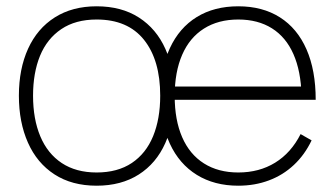

<svg xmlns="http://www.w3.org/2000/svg" viewBox="-20 -575 1063 610"><path d="M490 -270Q490 -358 519.8 -422.2Q549.5 -486.5 605 -520.8Q660.5 -555 737 -555Q814 -555 869.2 -520Q924.5 -485 953.8 -418.2Q983 -351.5 983 -258H938V-272Q936 -349.5 912.2 -403.2Q888.5 -457 844 -485Q799.5 -513 737 -513Q673.5 -513 628 -484.2Q582.5 -455.5 558.8 -401Q535 -346.5 535 -270Q535 -193.5 558.8 -139Q582.5 -84.5 628 -55.8Q673.5 -27 737 -27Q803.5 -27 854.2 -58.2Q905 -89.5 935 -149L970 -129Q948 -83 913.5 -50.8Q879 -18.5 834.2 -1.8Q789.5 15 737 15Q661 15 605.2 -19.5Q549.5 -54 519.8 -118.2Q490 -182.5 490 -270ZM517 -300H957V-258H517ZM40 -271Q40 -356 69.2 -420.2Q98.5 -484.5 154.2 -519.8Q210 -555 287 -555Q366 -555 421.5 -519.2Q477 -483.5 505.5 -419.5Q534 -355.5 534 -271Q534 -185 505.2 -120.5Q476.5 -56 420.8 -20.5Q365 15 287 15Q208.5 15 153 -21Q97.5 -57 68.8 -121.8Q40 -186.5 40 -271ZM489 -271Q489 -384 437.5 -448.5Q386 -513 287 -513Q220 -513 174.8 -482.5Q129.5 -452 107.2 -397.8Q85 -343.5 85 -271Q85 -197 108 -142Q131 -87 176.2 -57Q221.5 -27 287 -27Q353.5 -27 398.8 -57.2Q444 -87.5 466.5 -142.5Q489 -197.5 489 -271Z"/></svg>

Font: Tap Sans
Style: Regular
Weight: 400
Designer: Tap Payments
Foundry: Tap Payments
Version: Version 1.001;Glyphs 3.1.2 (3151)